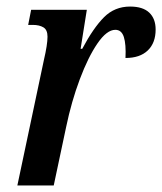

<svg xmlns="http://www.w3.org/2000/svg" viewBox="-20 -566 495 586"><path d="M114 -383Q125 -430 125 -454Q125 -475 112.5 -482.5Q100 -490 80 -490H66L75 -536H245L226 -417H231Q265 -481 297.5 -513.5Q330 -546 377 -546Q416 -546 435.5 -527.5Q455 -509 455 -476Q455 -435 431 -412Q407 -389 363 -389Q365 -431 358 -453Q351 -475 332 -475Q306 -475 277.5 -433.5Q249 -392 223.5 -324Q198 -256 182 -179L144 0H33Z"/></svg>

Font: Noto Serif CondSemiBold
Style: Italic
Weight: 600
Width: 3
Italic angle: -12°
Designer: Monotype Design Team
Foundry: Monotype Imaging Inc.
Version: Version 1.001